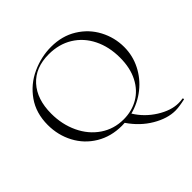

<svg xmlns="http://www.w3.org/2000/svg" viewBox="-204 -816 1174 1174"><g transform="rotate(-45 383.0 -229.0)"><path d="M746 156Q748 156 749.5 160.5Q751 165 749 166Q696 178 663 178Q595 178 520 134Q445 90 391 11Q383 12 366 12Q273 12 200.5 -31.5Q128 -75 88.5 -149.5Q49 -224 49 -312Q49 -415 101 -488.5Q153 -562 234.5 -599Q316 -636 401 -636Q496 -636 568 -591.5Q640 -547 678.5 -474Q717 -401 717 -319Q717 -244 683.5 -178Q650 -112 591.5 -65.5Q533 -19 460 0Q503 70 574 114.5Q645 159 709 159Q732 159 745 156ZM402 -8Q473 -8 530 -41Q587 -74 620 -138Q653 -202 653 -291Q653 -385 616.5 -458.5Q580 -532 513.5 -573Q447 -614 359 -614Q243 -614 178 -542Q113 -470 113 -346Q113 -253 149.5 -175.5Q186 -98 252 -53Q318 -8 402 -8Z"/></g></svg>

Font: Cormorant Infant Light
Style: Regular
Weight: 300
Designer: Christian Thalmann (Catharsis Fonts)
Version: Version 3.000